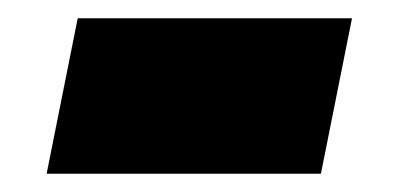

<svg xmlns="http://www.w3.org/2000/svg" viewBox="-20 -394 430 210"><path d="M31 -204 65 -374H365L331 -204Z"/></svg>

Font: Montserrat Black
Style: Italic
Weight: 900
Italic angle: -11.3°
Designer: Julieta Ulanovsky
Foundry: Julieta Ulanovsky
Version: Version 9.000; ttfautohint (v1.8.4.7-5d5b)